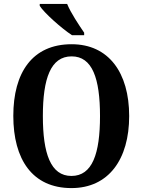

<svg xmlns="http://www.w3.org/2000/svg" viewBox="-20 -951 728 981"><path d="M348 -771H410V-784C384 -822 341 -886 323 -931H183V-921C205 -886 293 -807 348 -771ZM345 10C535 10 640 -137 640 -358C640 -580 535 -725 346 -725C145 -725 48 -580 48 -359C48 -137 145 10 345 10ZM345 -52C239 -52 199 -166 199 -358C199 -550 239 -663 346 -663C452 -663 491 -550 491 -358C491 -166 452 -52 345 -52Z"/></svg>

Font: Noto Serif Bengali Condensed
Style: Bold
Weight: 700
Width: 3
Designer: Juan Bruce, Universal Thirst, Indian Type Foundry and the Monotype Design Team.
Foundry: Monotype Imaging Inc.
Version: Version 2.003